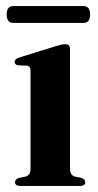

<svg xmlns="http://www.w3.org/2000/svg" viewBox="-20 -612 321 632"><path d="M210.5 -450.5V-56.5Q210.5 -36 225.5 -31L248 -26.5Q260.5 -22 260.5 -12.5Q260.5 0 244 0H46Q29.5 0 29.5 -12.5Q29.5 -21.5 41.5 -26L65 -31Q80.5 -36 80.5 -56V-379.5Q80.5 -394 68.5 -396L39 -397Q28 -399.5 28 -408.5Q28 -417.5 42.5 -422.5L165 -460.5Q176 -463.5 182 -465Q188 -466.5 194.5 -466.5Q210.5 -466.5 210.5 -450.5ZM2 -564.5Q2 -592 24 -592H254.5Q276.5 -592 276.5 -564.5Q276.5 -536.5 254.5 -536.5H24Q2 -536.5 2 -564.5Z"/></svg>

Font: Fraunces 72pt S000 SemiBold
Style: Regular
Weight: 600
Version: Version 1.000; ttfautohint (v1.8.3)